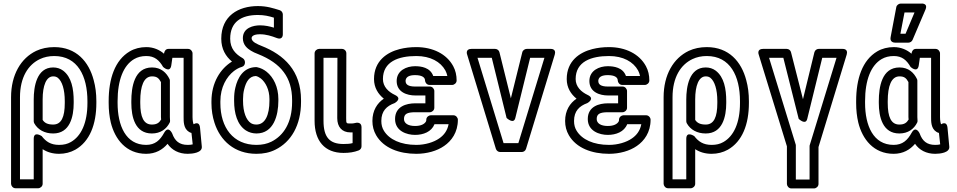

<svg xmlns="http://www.w3.org/2000/svg" viewBox="-20 -827 5364 1076"><path d="M470 -260V-250C470 -138 435 -64 377 -31C358 -20 337 -15 311 -15C264 -15 237 -34 214 -64C214 -64 169 -95 169 -49V178H92V-282C92 -394 138 -465 204 -496C227 -507 254 -513 284 -513C415 -513 470 -401 470 -260ZM311 35C344 35 375 27 402 12C483 -34 520 -130 520 -250V-260C520 -303 515 -342 505 -378C478 -481 408 -563 284 -563C247 -563 213 -556 183 -542C97 -501 42 -408 42 -282V203C42 214 52 228 67 228H194C205 228 219 218 219 203V9C243 25 274 35 311 35ZM278 -79C372 -79 393 -173 393 -250V-260C393 -329 381 -395 334 -431C318 -443 299 -449 278 -449C185 -449 169 -340 169 -270V-148C169 -144 170 -140 172 -136C192 -100 230 -79 278 -79ZM278 -129C247 -129 230 -138 219 -155V-270C219 -347 239 -399 278 -399C290 -399 297 -396 304 -391C328 -372 343 -326 343 -260V-250C343 -171 324 -129 278 -129Z M639 -250V-260C639 -379 672 -461 732 -496C751 -507 773 -513 800 -513C846 -513 872 -490 894 -452C894 -452 933 -415 940 -461L946 -503H1009V-171C1009 -147 1008 -107 1039 -88C1043 -85 1049 -83 1053 -82L1060 -18C1052 -16 1045 -15 1032 -15C985 -15 960 -37 945 -79C945 -79 924 -126 900 -83C877 -41 849 -15 799 -15C685 -15 639 -123 639 -250ZM899 -526C875 -547 841 -563 800 -563C766 -563 734 -555 707 -539C624 -490 589 -386 589 -260V-250C589 -210 593 -174 601 -140C624 -47 687 35 799 35C852 35 891 12 919 -21C943 14 982 35 1032 35C1059 35 1114 29 1111 -5L1101 -111C1097 -152 1066 -131 1066 -131H1065C1063 -134 1059 -150 1059 -171V-528C1059 -539 1049 -553 1034 -553H924C909 -553 901 -541 899 -526ZM930 -384C913 -419 883 -449 832 -449C732 -449 716 -338 716 -260V-250C716 -172 737 -79 831 -79C880 -79 913 -104 931 -140C933 -143 933 -147 933 -151C933 -160 932 -167 932 -171V-373C932 -377 932 -381 930 -384ZM882 -367V-171C882 -165 883 -162 883 -157C872 -139 859 -129 831 -129C785 -129 766 -171 766 -250V-260C766 -345 786 -399 832 -399C859 -399 870 -389 882 -367Z M1215 -249V-259C1215 -339 1250 -397 1291 -429C1306 -440 1320 -448 1335 -452C1358 -458 1358 -491 1340 -501C1301 -523 1270 -554 1270 -610C1270 -704 1332 -743 1425 -743C1461 -743 1486 -737 1515 -728V-672C1492 -679 1466 -685 1437 -685C1401 -685 1341 -672 1341 -613C1341 -574 1368 -554 1386 -543C1397 -536 1410 -530 1426 -524C1491 -498 1539 -465 1570 -423C1601 -382 1617 -330 1617 -266V-256C1617 -139 1569 -67 1501 -33C1477 -21 1449 -15 1417 -15C1287 -15 1215 -112 1215 -249ZM1165 -259V-249C1165 -210 1171 -173 1182 -139C1214 -39 1294 35 1417 35C1456 35 1491 28 1523 12C1611 -31 1667 -125 1667 -256V-266C1667 -431 1572 -520 1445 -570C1423 -579 1390 -592 1390 -613C1390 -624 1402 -635 1437 -635C1471 -635 1502 -625 1531 -614C1568 -600 1565 -637 1565 -637V-746C1565 -756 1558 -767 1547 -770C1511 -781 1476 -793 1425 -793C1316 -793 1220 -738 1220 -610C1220 -552 1245 -511 1280 -482C1215 -442 1165 -364 1165 -259ZM1292 -262C1292 -193 1309 -128 1358 -96C1375 -85 1396 -79 1417 -79C1514 -79 1540 -181 1540 -262V-272C1540 -339 1513 -394 1474 -425C1459 -437 1441 -446 1422 -450C1420 -450 1418 -451 1417 -451C1343 -451 1311 -389 1299 -336C1294 -316 1292 -294 1292 -272ZM1342 -262V-272C1342 -291 1344 -309 1348 -325C1359 -371 1378 -400 1414 -401C1423 -399 1433 -394 1442 -387C1468 -366 1490 -325 1490 -272V-262C1490 -181 1465 -129 1417 -129C1404 -129 1394 -132 1386 -137C1360 -154 1342 -198 1342 -262Z M1905 -20C1828 -20 1793 -57 1793 -150V-503H1871L1870 -165C1870 -116 1896 -85 1944 -85H1956V-25C1941 -21 1926 -20 1905 -20ZM1905 30C1937 30 1964 26 1990 16C2000 12 2006 3 2006 -7V-114C2006 -140 1985 -140 1977 -139L1962 -136C1957 -135 1951 -135 1944 -135C1921 -135 1920 -134 1920 -165L1921 -528C1921 -542 1910 -553 1896 -553H1768C1757 -553 1743 -543 1743 -528V-150C1743 -38 1799 30 1905 30Z M2415 -131H2494C2487 -93 2466 -68 2441 -51C2411 -30 2363 -15 2313 -15C2226 -15 2161 -45 2131 -95C2122 -110 2117 -127 2117 -149C2117 -205 2147 -233 2191 -249C2191 -249 2238 -274 2193 -295C2157 -312 2126 -341 2126 -384C2126 -482 2213 -513 2313 -513C2392 -513 2449 -481 2476 -432C2481 -423 2485 -411 2487 -401H2408C2391 -449 2340 -456 2306 -456C2258 -456 2203 -432 2203 -373C2203 -310 2262 -292 2307 -292H2364V-248H2307C2258 -248 2194 -231 2194 -160C2194 -92 2260 -71 2306 -71C2352 -71 2398 -88 2415 -131ZM2307 -198H2389C2400 -198 2414 -208 2414 -223V-317C2414 -328 2404 -342 2389 -342H2307C2267 -342 2253 -354 2253 -373C2253 -376 2253 -380 2255 -384C2260 -397 2275 -406 2306 -406C2344 -406 2362 -394 2362 -376C2362 -365 2372 -351 2387 -351H2514C2525 -351 2539 -361 2539 -376C2539 -405 2533 -432 2520 -456C2483 -525 2405 -563 2313 -563C2279 -563 2248 -559 2220 -552C2149 -534 2076 -486 2076 -384C2076 -335 2100 -299 2131 -274C2094 -249 2067 -208 2067 -149C2067 -120 2074 -93 2088 -69C2130 3 2217 35 2313 35C2372 35 2429 19 2469 -9C2510 -37 2546 -85 2546 -156C2546 -167 2536 -181 2521 -181H2394C2383 -181 2369 -171 2369 -156C2369 -152 2369 -149 2367 -146C2359 -132 2340 -121 2306 -121C2267 -121 2244 -136 2244 -160C2244 -188 2261 -198 2307 -198Z M2868 -166 2951 -503H3031L2885 -25H2802L2656 -503H2736L2819 -166C2819 -166 2859 -128 2868 -166ZM2843 -276 2779 -534C2777 -544 2767 -553 2755 -553H2622C2587 -553 2597 -523 2598 -521L2759 7C2762 17 2772 25 2783 25H2904C2914 25 2925 18 2928 7L3089 -521C3099 -555 3067 -553 3065 -553H2932C2922 -553 2910 -546 2907 -534Z M3495 -131H3574C3567 -93 3546 -68 3521 -51C3491 -30 3443 -15 3393 -15C3306 -15 3241 -45 3211 -95C3202 -110 3197 -127 3197 -149C3197 -205 3227 -233 3271 -249C3271 -249 3318 -274 3273 -295C3237 -312 3206 -341 3206 -384C3206 -482 3293 -513 3393 -513C3472 -513 3529 -481 3556 -432C3561 -423 3565 -411 3567 -401H3488C3471 -449 3420 -456 3386 -456C3338 -456 3283 -432 3283 -373C3283 -310 3342 -292 3387 -292H3444V-248H3387C3338 -248 3274 -231 3274 -160C3274 -92 3340 -71 3386 -71C3432 -71 3478 -88 3495 -131ZM3387 -198H3469C3480 -198 3494 -208 3494 -223V-317C3494 -328 3484 -342 3469 -342H3387C3347 -342 3333 -354 3333 -373C3333 -376 3333 -380 3335 -384C3340 -397 3355 -406 3386 -406C3424 -406 3442 -394 3442 -376C3442 -365 3452 -351 3467 -351H3594C3605 -351 3619 -361 3619 -376C3619 -405 3613 -432 3600 -456C3563 -525 3485 -563 3393 -563C3359 -563 3328 -559 3300 -552C3229 -534 3156 -486 3156 -384C3156 -335 3180 -299 3211 -274C3174 -249 3147 -208 3147 -149C3147 -120 3154 -93 3168 -69C3210 3 3297 35 3393 35C3452 35 3509 19 3549 -9C3590 -37 3626 -85 3626 -156C3626 -167 3616 -181 3601 -181H3474C3463 -181 3449 -171 3449 -156C3449 -152 3449 -149 3447 -146C3439 -132 3420 -121 3386 -121C3347 -121 3324 -136 3324 -160C3324 -188 3341 -198 3387 -198Z M4127 -260V-250C4127 -138 4092 -64 4034 -31C4015 -20 3994 -15 3968 -15C3921 -15 3894 -34 3871 -64C3871 -64 3826 -95 3826 -49V178H3749V-282C3749 -394 3795 -465 3861 -496C3884 -507 3911 -513 3941 -513C4072 -513 4127 -401 4127 -260ZM3968 35C4001 35 4032 27 4059 12C4140 -34 4177 -130 4177 -250V-260C4177 -303 4172 -342 4162 -378C4135 -481 4065 -563 3941 -563C3904 -563 3870 -556 3840 -542C3754 -501 3699 -408 3699 -282V203C3699 214 3709 228 3724 228H3851C3862 228 3876 218 3876 203V9C3900 25 3931 35 3968 35ZM3935 -79C4029 -79 4050 -173 4050 -250V-260C4050 -329 4038 -395 3991 -431C3975 -443 3956 -449 3935 -449C3842 -449 3826 -340 3826 -270V-148C3826 -144 3827 -140 3829 -136C3849 -100 3887 -79 3935 -79ZM3935 -129C3904 -129 3887 -138 3876 -155V-270C3876 -347 3896 -399 3935 -399C3947 -399 3954 -396 3961 -391C3985 -372 4000 -326 4000 -260V-250C4000 -171 3981 -129 3935 -129Z M4504 -161 4588 -503H4668L4518 -14C4517 -12 4517 -9 4517 -7V179H4440V-11C4440 -13 4440 -16 4439 -18L4290 -503H4370L4456 -161C4456 -161 4495 -123 4504 -161ZM4480 -271 4413 -534C4411 -544 4401 -553 4389 -553H4256C4221 -553 4231 -523 4232 -521L4390 -7V204C4390 215 4400 229 4415 229H4542C4553 229 4567 219 4567 204V-3L4725 -521C4735 -555 4703 -553 4701 -553H4568C4558 -553 4547 -546 4544 -534Z M4828 -250V-260C4828 -379 4861 -461 4921 -496C4940 -507 4962 -513 4989 -513C5035 -513 5061 -490 5083 -452C5083 -452 5122 -415 5129 -461L5135 -503H5198V-171C5198 -147 5197 -107 5228 -88C5232 -85 5238 -83 5242 -82L5249 -18C5241 -16 5234 -15 5221 -15C5174 -15 5149 -37 5134 -79C5134 -79 5113 -126 5089 -83C5066 -41 5038 -15 4988 -15C4874 -15 4828 -123 4828 -250ZM5088 -526C5064 -547 5030 -563 4989 -563C4955 -563 4923 -555 4896 -539C4813 -490 4778 -386 4778 -260V-250C4778 -210 4782 -174 4790 -140C4813 -47 4876 35 4988 35C5041 35 5080 12 5108 -21C5132 14 5171 35 5221 35C5248 35 5303 29 5300 -5L5290 -111C5286 -152 5255 -131 5255 -131H5254C5252 -134 5248 -150 5248 -171V-528C5248 -539 5238 -553 5223 -553H5113C5098 -553 5090 -541 5088 -526ZM5119 -384C5102 -419 5072 -449 5021 -449C4921 -449 4905 -338 4905 -260V-250C4905 -172 4926 -79 5020 -79C5069 -79 5102 -104 5120 -140C5122 -143 5122 -147 5122 -151C5122 -160 5121 -167 5121 -171V-373C5121 -377 5121 -381 5119 -384ZM5071 -367V-171C5071 -165 5072 -162 5072 -157C5061 -139 5048 -129 5020 -129C4974 -129 4955 -171 4955 -250V-260C4955 -345 4975 -399 5021 -399C5048 -399 5059 -389 5071 -367ZM5049 -757H5105L5055 -638H5026ZM5028 -807C5018 -807 5005 -799 5003 -787L4971 -618C4966 -591 4989 -588 4996 -588H5071C5080 -588 5090 -594 5094 -603L5166 -772C5183 -811 5143 -807 5143 -807Z"/></svg>

Font: Asimov
Style: NarOu
Weight: 500
Designer: Google
Version: Version 2.000980; 2014